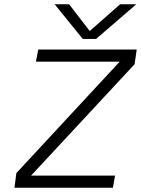

<svg xmlns="http://www.w3.org/2000/svg" viewBox="-20 -883 663 903"><path d="M432 -700H369L237 -863H305L402 -737L545 -863H621ZM160 -650H623L613 -581L126 -57H521L511 0H48L57 -69L543 -593H149Z"/></svg>

Font: Overused Grotesk Book
Style: Italic
Weight: 350
Italic angle: -10°
Version: Version 0.003